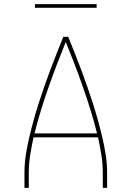

<svg xmlns="http://www.w3.org/2000/svg" viewBox="-20 -914 640 934"><path d="M99 0V-74Q99 -117 105.5 -159.5Q112 -202 122 -244.5Q132 -287 143.5 -328.5Q155 -370 168 -411Q181 -452 195.5 -493Q210 -534 225 -574.5Q240 -615 256 -655Q272 -695 288 -735H312Q328 -695 344 -655Q360 -615 375 -574.5Q390 -534 404.5 -493Q419 -452 432 -411Q445 -370 456.5 -328.5Q468 -287 478 -244.5Q488 -202 494.5 -159.5Q501 -117 501 -74V0H480V-74Q480 -117 473 -160.5Q466 -204 457 -246H143Q134 -204 127 -160.5Q120 -117 120 -74V0ZM148 -265H452Q438 -322 420.5 -378.5Q403 -435 383.5 -490.5Q364 -546 343 -601Q322 -656 300 -710Q278 -656 257 -601Q236 -546 216.5 -490.5Q197 -435 179.5 -378.5Q162 -322 148 -265ZM150 -876V-894H450V-876Z"/></svg>

Font: Iosevka Curly Thin Extended
Style: Regular
Weight: 100
Width: 7
Monospace: yes
Designer: Belleve Invis
Foundry: Belleve Invis
Version: Version 11.1.0; ttfautohint (v1.8.3)